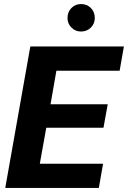

<svg xmlns="http://www.w3.org/2000/svg" viewBox="-20 -930 633 950"><path d="M6 0 130 -700H593L572 -580H259L230 -414H513L492 -298H209L177 -120H490L469 0ZM381 -774Q353 -774 333.5 -793.5Q314 -813 314 -841Q314 -871 333.5 -890.5Q353 -910 381 -910Q410 -910 429.5 -890.5Q449 -871 449 -841Q449 -813 429.5 -793.5Q410 -774 381 -774Z"/></svg>

Font: DM Sans 36pt Black
Style: Italic
Weight: 900
Italic angle: -10°
Designer: Colophon Foundry, Jonny Pinhorn
Foundry: Colophon Foundry
Version: Version 4.004;gftools[0.9.30]